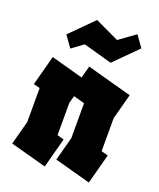

<svg xmlns="http://www.w3.org/2000/svg" viewBox="-134 -798 728 880"><g transform="rotate(20 230.0 -357.5)"><path d="M191 0 15 -48 46 -164V-330L15 -338L54 -484L210 -441L226 -500L445 -440L412 -316V-155L445 -146L406 0L230 -48L261 -164V-334L207 -349L197 -312V-155L230 -146ZM116 -548 77 -603 187 -713 304 -658 383 -715 422 -660 312 -550 172 -589Z"/></g></svg>

Font: Blaka
Style: Regular
Weight: 400
Designer: Mohamed Gaber
Foundry: Kief Type Foundry
Version: Version 1.003; ttfautohint (v1.8.4.7-5d5b)